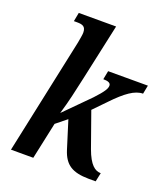

<svg xmlns="http://www.w3.org/2000/svg" viewBox="-139 -859 843 962"><g transform="rotate(20 282.5 -378.0)"><path d="M445 4H483L493 -43C462 -43 433 -65 406 -139L340 -325L404 -391C467 -457 513 -490 556 -490L565 -536H353L344 -490C370 -490 384 -484 384 -470C384 -455 374 -436 329 -388L199 -257C221 -331 231 -379 250 -465L314 -760H115L106 -713H123C153 -713 170 -707 170 -674C170 -664 166 -643 162 -620L30 0H149L191 -196L248 -242L294 -95C317 -22 359 3 445 4Z"/></g></svg>

Font: Noto Serif Condensed SemiBold
Style: Italic
Weight: 600
Width: 3
Italic angle: -12°
Designer: Monotype Design Team
Foundry: Monotype Imaging Inc.
Version: Version 2.014